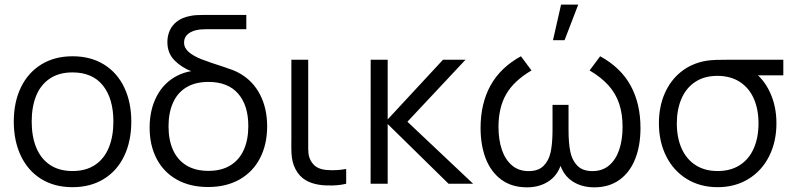

<svg xmlns="http://www.w3.org/2000/svg" viewBox="-20 -800 3454 836"><path d="M40 -270.7Q40 -355.2 71.1 -419.6Q102.2 -484 160.1 -519.5Q218 -555 295.7 -555Q375.2 -555 432.9 -519.1Q490.7 -483.2 521.2 -418.8Q551.7 -354.5 551.7 -270.7Q551.7 -185.7 520.9 -121.1Q490.2 -56.5 432.2 -20.8Q374.3 15 295.7 15Q216.5 15 158.8 -21.1Q101.2 -57.2 70.6 -121.9Q40 -186.7 40 -270.7ZM473.7 -270.7Q473.7 -370.5 428.2 -427.6Q382.7 -484.7 295.7 -484.7Q236.5 -484.7 196.8 -457.8Q157 -431 137.5 -383Q118 -335 118 -270.7Q118 -205 138.2 -156.5Q158.5 -108 198.2 -81.7Q238 -55.3 295.7 -55.3Q354.2 -55.3 394.1 -82.1Q434 -108.8 453.8 -157.4Q473.7 -206 473.7 -270.7Z M631.5 -244.3Q631.5 -321.8 662.4 -381Q693.3 -440.2 751.2 -470.1Q809 -500 887.2 -491.7V-513.3Q966.7 -513.3 1024.4 -480.2Q1082.2 -447 1112.7 -387.3Q1143.2 -327.7 1143.2 -250Q1143.2 -171.5 1112.4 -111.8Q1081.7 -52 1023.6 -18.8Q965.5 14.3 886.2 14.3Q807.5 14.3 750.1 -17.9Q692.7 -50.2 662.1 -108.6Q631.5 -167 631.5 -244.3ZM1061.2 -251.3Q1061.2 -341.7 1016.7 -392.5Q972.2 -443.3 887.5 -443.3Q830.2 -443.3 791.2 -419.6Q752.3 -395.8 733.1 -352.2Q713.8 -308.7 713.8 -250Q713.8 -189.8 733.7 -146.3Q753.5 -102.8 792.4 -79.4Q831.3 -56 887.5 -56Q944.2 -56 983.1 -79.9Q1022 -103.8 1041.6 -147.7Q1061.2 -191.5 1061.2 -251.3ZM920 -456.7Q855.5 -473.3 813.1 -489.8Q770.7 -506.2 739.8 -537.2Q708.8 -568.3 708.8 -617Q708.8 -643.8 719.1 -667.1Q729.3 -690.3 751.5 -707.2Q773.7 -724 807.5 -730.3Q821.5 -733.5 836.3 -734.2Q851.2 -735 867.2 -735H1052.5V-673H883.5Q867.7 -673 855.4 -671.9Q843.2 -670.8 832.5 -668.3Q808.8 -662.3 795.2 -649Q781.5 -635.7 781.5 -614.7Q781.5 -590.7 802.1 -573.2Q822.7 -555.7 856.9 -542.2Q891.2 -528.8 959.5 -507Q975.5 -501.5 987.8 -496.7L959.5 -445.3Q951.8 -448 941.2 -450.8Q930.7 -453.7 920 -456.7Z M1266.7 -63.3Q1258 -80 1254 -97.4Q1250 -114.8 1249.2 -132.3Q1248.3 -149.8 1248.5 -180Q1248.7 -185.8 1248.7 -195.7V-540H1322V-198.3V-179.2Q1321.5 -148.5 1323.2 -132Q1325 -115.5 1333 -100.7Q1343.3 -81.8 1359.3 -72.3Q1375.3 -62.8 1398 -60.3Q1443.7 -56 1487.3 -64.3V0Q1461.5 6.5 1429 7.5Q1396.5 8.5 1371.3 4.7Q1335.3 -0.5 1309.2 -16.5Q1283 -32.5 1266.7 -63.3Z M1594 -540H1668V-280L1909 -540H2007L1754 -270L2040 0H1933L1668 -260V0H1593.7Z M2072.5 -243Q2072.5 -349.3 2115.8 -427.8Q2159.2 -506.2 2248.2 -555L2294.2 -493.3Q2217.8 -448.3 2184.2 -390.1Q2150.5 -331.8 2150.5 -247.3Q2150.5 -191.5 2165.2 -148.1Q2180 -104.7 2209.3 -79.8Q2238.7 -55 2281.5 -55Q2324 -55 2346.8 -77.8Q2369.7 -100.7 2377.6 -137.5Q2385.5 -174.3 2385.8 -230.5V-234.7V-343.3H2455.5V-234.7Q2455.5 -177.5 2463.1 -139.9Q2470.7 -102.3 2493.7 -78.7Q2516.7 -55 2559.8 -55Q2603.2 -55 2632.7 -80.3Q2662.2 -105.7 2676.5 -149.1Q2690.8 -192.5 2690.8 -247.3Q2690.8 -304.7 2675.8 -349Q2660.8 -393.3 2629.3 -428.4Q2597.8 -463.5 2547.2 -493.3L2593.2 -555Q2683.2 -505.7 2726 -427.1Q2768.8 -348.5 2768.8 -242.7Q2768.8 -166.3 2745.8 -108.1Q2722.8 -49.8 2677.5 -17.1Q2632.2 15.7 2567.5 15.7Q2508.2 15.7 2466.5 -14.8Q2424.8 -45.3 2412.2 -108H2429.2Q2416.5 -45.3 2374.8 -14.8Q2333.2 15.7 2274.5 15.7Q2208.7 15.7 2163.3 -17.5Q2118 -50.7 2095.2 -108.9Q2072.5 -167.2 2072.5 -243ZM2387.8 -625H2438.2L2497.8 -780H2423Z M2849 -263Q2849 -334.5 2873.8 -392.1Q2898.7 -449.7 2944.7 -486.8Q2990.7 -523.8 3053.3 -535Q3072.3 -538.3 3098.2 -539.2Q3124 -540 3158 -540H3390.7V-472H3228.7L3253 -493.3Q3302.5 -461.2 3331.6 -400.2Q3360.7 -339.2 3360.7 -263Q3360.7 -182.8 3328.9 -119.7Q3297.2 -56.5 3239 -20.8Q3180.8 15 3104.7 15Q3028.5 15 2970.4 -20.8Q2912.3 -56.5 2880.7 -119.8Q2849 -183 2849 -263ZM3282.7 -263Q3282.7 -324 3262.2 -370.5Q3241.8 -417 3201.7 -443.2Q3161.5 -469.3 3104.7 -469.7Q3047 -470 3007 -443.3Q2967 -416.7 2947 -369.7Q2927 -322.7 2927 -263Q2927 -200.3 2947.9 -153.5Q2968.8 -106.7 3008.8 -81Q3048.8 -55.3 3104.7 -55.3Q3161.7 -55.3 3201.8 -81.4Q3241.8 -107.5 3262.2 -154.3Q3282.7 -201.2 3282.7 -263Z"/></svg>

Font: Tap Sans
Style: Regular
Weight: 400
Designer: Tap Payments
Foundry: Tap Payments
Version: Version 1.001;Glyphs 3.1.2 (3151)